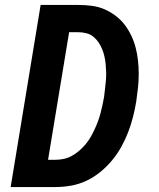

<svg xmlns="http://www.w3.org/2000/svg" viewBox="-20 -755 640 775"><path d="M23 0 144 -735H296Q323 -735 350.5 -731.5Q378 -728 402 -717.5Q426 -707 446.5 -691.5Q467 -676 482.5 -656Q498 -636 509.5 -612Q521 -588 527.5 -563Q534 -538 537 -511Q540 -484 540 -456.5Q540 -429 537 -401Q534 -373 530 -346Q525 -315 517 -283.5Q509 -252 497.5 -222Q486 -192 470 -163Q454 -134 432.5 -108Q411 -82 384.5 -60.5Q358 -39 328 -25Q298 -11 266 -5.5Q234 0 203 0ZM174 -110H203Q220 -110 237 -113.5Q254 -117 269.5 -125.5Q285 -134 299 -146Q313 -158 324.5 -171.5Q336 -185 345 -200.5Q354 -216 361.5 -232Q369 -248 375 -264Q381 -280 385.5 -297Q390 -314 393.5 -330.5Q397 -347 400 -363Q402 -380 404 -397Q406 -414 407.5 -430.5Q409 -447 408.5 -463.5Q408 -480 406.5 -496Q405 -512 401.5 -527.5Q398 -543 392 -557.5Q386 -572 377 -585Q368 -598 356 -607.5Q344 -617 328 -621Q312 -625 296 -625H259Z"/></svg>

Font: Iosevka SS04 XBd Ex
Style: Italic
Weight: 800
Width: 7
Italic angle: -9°
Monospace: yes
Designer: Belleve Invis
Foundry: Belleve Invis
Version: Version 19.0.0; ttfautohint (v1.8.4)